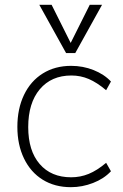

<svg xmlns="http://www.w3.org/2000/svg" viewBox="-20 -769 510 796"><path d="M52 -243Q52 -318 79.5 -375.5Q107 -433 157.5 -464.5Q208 -496 275 -496Q324 -496 368 -478.5Q412 -461 440 -431L420 -395Q382 -427 348 -441.5Q314 -456 276 -456Q193 -456 145 -399Q97 -342 97 -242Q97 -144 144.5 -89Q192 -34 275 -34Q313 -34 347.5 -48Q382 -62 420 -94L440 -59Q411 -28 366 -10.5Q321 7 274 7Q207 7 157 -24Q107 -55 79.5 -112Q52 -169 52 -243ZM352 -749H403L292 -549H254L143 -749H194L273 -591Z"/></svg>

Font: wassup Sans
Style: Light
Weight: 200
Version: Version 2.001